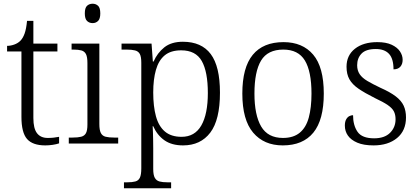

<svg xmlns="http://www.w3.org/2000/svg" viewBox="-20 -770 2246 1030"><path d="M223 10Q155 10 125 -24.5Q95 -59 95 -143V-494H18V-524Q37 -524 56.5 -531Q76 -538 89 -551Q103 -565 112 -590Q121 -615 125 -658H159V-536H288V-494H159V-137Q159 -81 178.5 -55.5Q198 -30 236 -30Q253 -30 267 -31.5Q281 -33 297 -36V-1Q283 4 262.5 7Q242 10 223 10Z M349 0V-32H369Q398 -32 415.5 -36.5Q433 -41 441 -55.5Q449 -70 449 -102V-431Q449 -465 441 -480Q433 -495 416.5 -499.5Q400 -504 374 -504H364V-536H513V-105Q513 -72 521 -56.5Q529 -41 546.5 -36.5Q564 -32 593 -32H614V0ZM477 -646Q459 -646 447 -657.5Q435 -669 435 -698Q435 -728 447 -739Q459 -750 477 -750Q494 -750 506 -739Q518 -728 518 -698Q518 -669 506 -657.5Q494 -646 477 -646Z M645 240V208H663Q689 208 706 203.5Q723 199 730.5 183Q738 167 738 133V-433Q738 -466 730 -480.5Q722 -495 704.5 -499.5Q687 -504 659 -504H632V-536H793L800 -440H804Q824 -486 861.5 -516Q899 -546 961 -546Q1061 -546 1110.5 -480Q1160 -414 1160 -273Q1160 -127 1108 -58.5Q1056 10 962 10Q901 10 862 -17.5Q823 -45 802 -93H799Q800 -79 800.5 -60.5Q801 -42 801.5 -20.5Q802 1 802 25V136Q802 169 810.5 184Q819 199 835.5 203.5Q852 208 878 208H898V240ZM954 -36Q1025 -36 1060 -97Q1095 -158 1095 -271Q1095 -385 1062.5 -442.5Q1030 -500 952 -500Q896 -500 863.5 -473Q831 -446 816.5 -395Q802 -344 802 -274Q802 -200 816.5 -146.5Q831 -93 864.5 -64.5Q898 -36 954 -36Z M1497 10Q1396 10 1338 -58.5Q1280 -127 1280 -268Q1280 -408 1336 -476Q1392 -544 1501 -544Q1603 -544 1660 -477Q1717 -410 1717 -268Q1717 -127 1661 -58.5Q1605 10 1497 10ZM1498 -30Q1554 -30 1588 -58Q1622 -86 1636.5 -139.5Q1651 -193 1651 -268Q1651 -387 1615.5 -445.5Q1580 -504 1500 -504Q1416 -504 1380.5 -445Q1345 -386 1345 -268Q1345 -153 1381 -91.5Q1417 -30 1498 -30Z M1984 10Q1931 10 1897 -4.5Q1863 -19 1846.5 -42.5Q1830 -66 1830 -96Q1830 -117 1837 -129.5Q1844 -142 1854 -147Q1864 -152 1874 -152Q1874 -98 1898 -63Q1922 -28 1987 -28Q2043 -28 2072.5 -57.5Q2102 -87 2102 -130Q2102 -155 2093 -172.5Q2084 -190 2060 -206.5Q2036 -223 1991 -244Q1937 -271 1903.5 -294Q1870 -317 1854.5 -344.5Q1839 -372 1839 -412Q1839 -473 1884 -508.5Q1929 -544 2004 -544Q2051 -544 2081 -530Q2111 -516 2125.5 -494.5Q2140 -473 2140 -449Q2140 -426 2127.5 -412Q2115 -398 2091 -398Q2091 -455 2067 -481Q2043 -507 1996 -507Q1943 -507 1919.5 -482.5Q1896 -458 1896 -420Q1896 -392 1909.5 -372Q1923 -352 1951 -335.5Q1979 -319 2021 -299Q2073 -276 2103 -253Q2133 -230 2145.5 -203Q2158 -176 2158 -140Q2158 -69 2110 -29.5Q2062 10 1984 10Z"/></svg>

Font: Noto Serif Thai Light
Style: Regular
Weight: 300
Version: Version 2.001